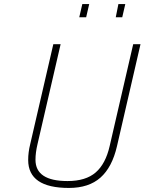

<svg xmlns="http://www.w3.org/2000/svg" viewBox="-20 -918 713 947"><path d="M371 -833 386 -898H420L405 -833ZM551 -833 564 -898H598L583 -833ZM155 -130Q155 -25 313 -25Q403 -25 452 -67.5Q501 -110 521 -198L637 -700H673L557 -197Q533 -93 475.5 -42Q418 9 320 9Q119 9 119 -129Q119 -167 129 -207L243 -700H279L165 -207Q155 -165 155 -130Z"/></svg>

Font: Titillium Web ExtraLight
Style: Italic
Weight: 275
Italic angle: -13°
Version: Version 1.002;PS 57.000;hotconv 1.0.70;makeotf.lib2.5.55311